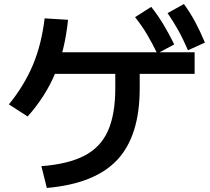

<svg xmlns="http://www.w3.org/2000/svg" viewBox="-20 -875 1040 951"><path d="M185 -52Q317 -62 397.5 -103.5Q478 -145 514.5 -226.5Q551 -308 551 -437V-591H672V-437Q672 -203 561.5 -84Q451 35 212 56ZM24 -358Q100 -451 143 -553.5Q186 -656 201 -784L317 -777Q302 -629 254 -513.5Q206 -398 117 -298ZM214 -509V-616H944V-509ZM759 -610Q732 -665 706.5 -707.5Q681 -750 649 -790L729 -841Q763 -798 790 -753Q817 -708 843 -655ZM911 -626Q887 -682 863 -725Q839 -768 810 -810L891 -855Q923 -811 947.5 -765Q972 -719 995 -664Z"/></svg>

Font: M PLUS 2 SemiBold
Style: Regular
Weight: 600
Designer: Coji Morishita
Foundry: UNDERFOREST DESIGN
Version: Version 1.001